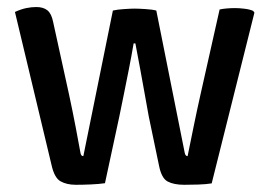

<svg xmlns="http://www.w3.org/2000/svg" viewBox="-20 -521 762 546"><path d="M22.5 -487Q40 -495 54.8 -498Q69.5 -501 83 -501Q103.5 -501 115 -491.5Q126.5 -482 131 -459L176.5 -251.5Q186.5 -205 195.2 -159.5Q204 -114 209 -85.5Q210.5 -77 217 -77L301 -491Q313.5 -494 333 -495.2Q352.5 -496.5 362.5 -496.5Q374 -496.5 393.8 -495.2Q413.5 -494 424.5 -491L505.5 -85.5Q507.5 -77 513.5 -77Q522.5 -120.5 531.2 -163.8Q540 -207 550 -251.5L604.5 -494Q613 -496 625 -497Q637 -498 648.5 -498Q660.5 -498 675.2 -496.2Q690 -494.5 700 -490L703.5 -485L582 0.5Q566.5 3 544.5 3.8Q522.5 4.5 504 4.5Q474 4.5 456.5 -5Q439 -14.5 432 -51L403 -190Q398.5 -216.5 392 -251.2Q385.5 -286 378.8 -324Q372 -362 365 -397.5H360Q354 -362 346.5 -324.2Q339 -286.5 332 -251.8Q325 -217 319.5 -190.5L278.5 0Q261.5 2.5 238.2 3.5Q215 4.5 196 4.5Q169.5 4.5 152 -5.5Q134.5 -15.5 126.5 -52Z"/></svg>

Font: Signika
Style: Regular
Weight: 400
Designer: Anna Giedry
Foundry: Anna Giedry
Version: Version 2.001